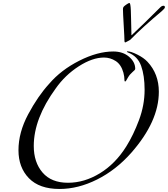

<svg xmlns="http://www.w3.org/2000/svg" viewBox="-20 -1226 1109 1268"><path d="M808 -946Q802 -946 802 -954Q802 -976 797 -1059Q792 -1142 792 -1166Q792 -1175 796 -1180.5Q800 -1186 813 -1195Q828 -1206 835 -1206Q842 -1206 844 -1158Q845 -1136 845.5 -1105.5Q846 -1075 847 -1040.5Q848 -1006 848 -994H850Q926 -1065 1039 -1178Q1049 -1188 1060 -1188Q1069 -1188 1069 -1178Q1069 -1170 1049 -1153Q920 -1045 840 -963Q838 -961 822 -953Q820 -952 817 -950.5Q814 -949 811.5 -947.5Q809 -946 808 -946ZM1029 -620Q1029 -424 847 -217Q746 -103 621 -40.5Q496 22 373 22Q240 22 171 -49Q102 -120 102 -234Q102 -351 166 -471Q230 -591 305 -673Q383 -764 503.5 -825Q624 -886 728 -886Q792 -886 832.5 -851Q873 -816 873 -772Q873 -767 868.5 -762.5Q864 -758 855 -750Q846 -742 839 -734Q832 -726 825 -714Q818 -702 814 -695Q810 -688 807 -688Q802 -688 802 -695Q802 -720 795 -746Q780 -800 744 -823Q708 -846 667 -846Q590 -846 500 -788Q410 -730 348 -642Q203 -443 203 -262Q203 -154 261 -86.5Q319 -19 429 -19Q537 -19 639.5 -81.5Q742 -144 814 -259Q861 -334 898 -433Q935 -532 935 -633Q935 -727 912 -791Q889 -855 826 -879Q818 -882 818 -885Q818 -887 822 -887Q844 -887 887 -865.5Q930 -844 954 -818Q1029 -738 1029 -620Z"/></svg>

Font: Miama Nueva
Style: Medium
Weight: 400
Italic angle: -28°
Version: Version 1.0